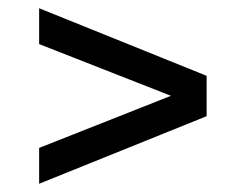

<svg xmlns="http://www.w3.org/2000/svg" viewBox="-20 -613 596 466"><path d="M75 -167V-254L416.5 -389V-372L75 -506V-593L481.5 -429V-331Z"/></svg>

Font: Encode Sans SemiExpanded Medium
Style: Regular
Weight: 500
Width: 6
Designer: Multiple Designers
Foundry: Impallari Type
Version: Version 3.002